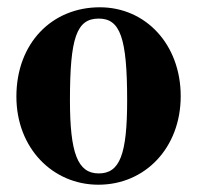

<svg xmlns="http://www.w3.org/2000/svg" viewBox="-20 -493 540 527"><path d="M476 -229C476 -371 380 -473 254 -473C122 -473 25 -374 25 -228C25 -86 125 14 250 14C379 14 476 -88 476 -229ZM329 -218C329 -69 309 -17 251 -17C193 -17 172 -73 172 -218C172 -389 190 -442 251 -442C310 -442 329 -389 329 -218Z"/></svg>

Font: XITS
Style: Bold
Weight: 700
Designer: MicroPress Inc., with final additions and corrections provided by Coen Hoffman, Elsevier (retired)
Version: Version 1.107